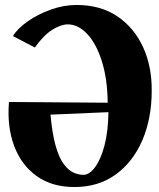

<svg xmlns="http://www.w3.org/2000/svg" viewBox="-20 -735 640 772"><path d="M279 17Q189 17 127.5 -27Q66 -71 37 -148Q8 -225 16 -325L413 -322Q412 -418 389.5 -489Q367 -560 330.5 -598.5Q294 -637 253 -637Q225 -637 190.5 -615.5Q156 -594 120 -544L32 -590Q51 -621 92 -649.5Q133 -678 184.5 -696.5Q236 -715 288 -715Q384 -715 451.5 -669.5Q519 -624 555 -546Q591 -468 590 -370Q590 -259 552.5 -171.5Q515 -84 445.5 -33.5Q376 17 279 17ZM316 -32Q339 -32 362 -62.5Q385 -93 400 -149.5Q415 -206 416 -284L183 -274Q190 -197 203.5 -149.5Q217 -102 235.5 -76.5Q254 -51 274.5 -41.5Q295 -32 316 -32Z"/></svg>

Font: Wittgenstein Black
Style: Regular
Weight: 900
Designer: Jörg Drees
Foundry: Jörg Drees
Version: Version 1.303; ttfautohint (v1.8.4.7-5d5b)